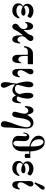

<svg xmlns="http://www.w3.org/2000/svg" viewBox="1705 -2495 1072 4522"><g transform="rotate(90 2241.0 -234.0)"><path d="M58 -132Q58 -204 125 -239V-244Q98 -260 83 -287Q68 -314 68 -344Q68 -388 94 -421Q120 -454 157 -470Q194 -486 232 -486Q266 -486 296 -479Q326 -472 345 -461.5Q364 -451 377 -440Q390 -429 396 -421.5Q402 -414 402 -411Q402 -397 385 -371Q368 -345 359 -345Q355 -345 343 -352Q324 -363 312 -368.5Q300 -374 278 -380Q256 -386 235 -386Q186 -386 150.5 -364Q115 -342 115 -308Q115 -279 150 -266Q204 -298 268 -298Q302 -298 326 -285Q350 -272 350 -251Q350 -228 326 -213Q302 -198 270 -198Q204 -198 145 -232Q126 -223 114.5 -205Q103 -187 103 -168Q103 -126 141.5 -105Q180 -84 235 -84Q332 -84 394 -160L414 -146Q410 -130 403 -111Q396 -92 381 -69.5Q366 -47 347 -29.5Q328 -12 298 0Q268 12 232 12Q156 12 107 -26Q58 -64 58 -132Z M498 -289Q498 -376 527 -427.5Q556 -479 598 -479Q686 -479 686 -333Q686 -286 684 -256L692 -253L770 -350Q786 -370 792 -383Q798 -396 804 -417Q812 -446 830 -466Q848 -486 874 -486Q908 -486 927 -467Q946 -448 946 -420Q946 -406 941 -392Q936 -378 925 -364Q914 -350 906 -341Q898 -332 882 -316Q854 -288 844 -266Q834 -244 834 -218Q834 -166 859 -138Q884 -110 916 -110Q956 -110 986 -176L1004 -172Q1004 -144 999 -114Q994 -84 983 -55Q972 -26 954 -7Q936 12 912 12Q858 12 834 -35Q810 -82 810 -183Q810 -202 813 -235L809 -237L742 -150Q731 -136 713.5 -105Q696 -74 687 -55Q680 -42 675 -33Q670 -24 659.5 -12Q649 0 635.5 6Q622 12 605 12Q580 12 559 -9Q538 -30 538 -60Q538 -83 552.5 -105.5Q567 -128 594 -144Q664 -185 664 -255Q664 -296 645 -320.5Q626 -345 586 -345Q536 -345 510 -287Z M1066 -268Q1071 -343 1101 -392Q1150 -474 1240 -474H1492V-352H1298V-258Q1298 -196 1320 -163Q1342 -130 1383 -130Q1410 -130 1427 -149.5Q1444 -169 1450 -198L1469 -195Q1469 -152 1465.5 -119Q1462 -86 1452 -54Q1442 -22 1421.5 -5Q1401 12 1371 12Q1320 12 1295 -25Q1270 -62 1270 -126V-352H1179Q1144 -352 1123.5 -330Q1103 -308 1093 -262Z M1602 -130V-401Q1602 -444 1622 -465Q1642 -486 1669 -486Q1696 -486 1713 -469Q1730 -452 1730 -418Q1730 -382 1680 -306Q1632 -232 1632 -184Q1632 -163 1639 -147.5Q1646 -132 1657 -124.5Q1668 -117 1679 -113.5Q1690 -110 1703 -110Q1733 -110 1754.5 -127Q1776 -144 1787 -171L1802 -164Q1800 -137 1793.5 -110.5Q1787 -84 1775.5 -54Q1764 -24 1743 -6Q1722 12 1696 12Q1602 12 1602 -130Z M1900 -354Q1900 -404 1921 -444Q1942 -484 1975 -484Q1996 -484 2010.5 -468Q2025 -452 2030.5 -431Q2036 -410 2036 -389Q2036 -333 2014 -259Q1990 -179 1978 -107Q1998 -49 2079 -49Q2104 -49 2128 -62.5Q2152 -76 2166 -94Q2180 -112 2189 -130Q2198 -148 2198 -158Q2166 -251 2166 -362Q2166 -389 2171.5 -415.5Q2177 -442 2192.5 -463Q2208 -484 2230 -484Q2262 -484 2282 -446.5Q2302 -409 2302 -355Q2302 -302 2288 -234Q2274 -166 2250 -115Q2274 -91 2300 -91Q2336 -91 2358 -116Q2380 -141 2394 -192L2412 -188Q2412 -152 2408.5 -120.5Q2405 -89 2396.5 -56.5Q2388 -24 2369.5 -4.5Q2351 15 2325 15Q2310 15 2297 9.5Q2284 4 2275 -3.5Q2266 -11 2257 -24Q2248 -37 2243.5 -46.5Q2239 -56 2232 -72L2227 -71Q2210 -40 2177 -15Q2144 10 2105 10Q2032 10 1974 -53L1971 -52Q1968 -31 1968 -16Q1968 4 1974 26Q1980 48 1987 62Q1994 76 2006 100Q2020 126 2027 141Q2034 156 2040.5 176Q2047 196 2047 211Q2047 239 2031.5 260.5Q2016 282 1986 282Q1950 282 1932 253Q1914 224 1914 185Q1914 108 1934 21Q1945 -33 1949 -92Q1900 -234 1900 -354Z M2478 -287Q2478 -342 2486.5 -382.5Q2495 -423 2510 -444.5Q2525 -466 2542 -476Q2559 -486 2579 -486Q2654 -486 2681 -342L2689 -340Q2724 -414 2771 -450Q2818 -486 2870 -486Q2932 -486 2972 -441Q3008 -400 3008 -307Q3008 -252 2995 -90Q2982 58 2982 172Q2982 227 2963 254.5Q2944 282 2912 282Q2883 282 2858.5 262Q2834 242 2834 202Q2834 175 2847 125.5Q2860 76 2873 40Q2886 4 2908 -54Q2976 -234 2976 -333Q2976 -368 2957.5 -395Q2939 -422 2905 -422Q2846 -422 2811 -358Q2774 -292 2755 -134Q2746 -54 2727.5 -21Q2709 12 2671 12Q2644 12 2627.5 -2Q2611 -16 2611 -43Q2611 -64 2630 -130Q2659 -232 2659 -272Q2659 -312 2639.5 -338Q2620 -364 2581 -364Q2560 -364 2538 -344Q2516 -324 2501 -282Z M3100 -248Q3101 -283 3111.5 -313.5Q3122 -344 3145 -366Q3168 -388 3200 -388Q3250 -388 3277 -353Q3304 -318 3304 -262Q3304 -236 3300 -180Q3296 -124 3296 -99Q3296 -58 3311.5 -35Q3327 -12 3354 -12Q3389 -12 3408.5 -49Q3428 -86 3428 -144V-390Q3359 -401 3297 -436Q3271 -451 3252 -465.5Q3233 -480 3214.5 -501Q3196 -522 3186 -549Q3176 -576 3176 -608Q3176 -642 3189 -670Q3202 -698 3222.5 -715Q3243 -732 3268.5 -741Q3294 -750 3320 -750Q3350 -750 3373 -744.5Q3396 -739 3413.5 -727.5Q3431 -716 3441.5 -707Q3452 -698 3466 -682Q3502 -640 3523 -567Q3544 -494 3544 -431V-412H3700V-300Q3700 -294 3686 -287Q3672 -280 3652 -280Q3632 -280 3618 -287Q3604 -294 3604 -300V-388H3544V-224Q3544 -121 3489 -54.5Q3434 12 3350 12Q3275 12 3227.5 -23.5Q3180 -59 3180 -133Q3180 -160 3184 -208Q3188 -258 3188 -286Q3188 -334 3164 -334Q3146 -334 3135 -308.5Q3124 -283 3122 -248ZM3260 -624Q3260 -557 3285 -511Q3307 -471 3341.5 -449.5Q3376 -428 3428 -415V-486Q3428 -551 3418 -602Q3408 -653 3383 -686.5Q3358 -720 3322 -720Q3292 -720 3275 -690Q3260 -665 3260 -624Z M3770 -132Q3770 -204 3837 -239V-244Q3810 -260 3795 -287Q3780 -314 3780 -344Q3780 -388 3806 -421Q3832 -454 3869 -470Q3906 -486 3944 -486Q3978 -486 4008 -479Q4038 -472 4057 -461.5Q4076 -451 4089 -440Q4102 -429 4108 -421.5Q4114 -414 4114 -411Q4114 -397 4097 -371Q4080 -345 4071 -345Q4067 -345 4055 -352Q4036 -363 4024 -368.5Q4012 -374 3990 -380Q3968 -386 3947 -386Q3898 -386 3862.5 -364Q3827 -342 3827 -308Q3827 -279 3862 -266Q3916 -298 3980 -298Q4014 -298 4038 -285Q4062 -272 4062 -251Q4062 -228 4038 -213Q4014 -198 3982 -198Q3916 -198 3857 -232Q3838 -223 3826.5 -205Q3815 -187 3815 -168Q3815 -126 3853.5 -105Q3892 -84 3947 -84Q4044 -84 4106 -160L4126 -146Q4122 -130 4115 -111Q4108 -92 4093 -69.5Q4078 -47 4059 -29.5Q4040 -12 4010 0Q3980 12 3944 12Q3868 12 3819 -26Q3770 -64 3770 -132Z M4244 -130V-401Q4244 -444 4264 -465Q4284 -486 4311 -486Q4338 -486 4355 -469Q4372 -452 4372 -418Q4372 -382 4322 -306Q4274 -232 4274 -184Q4274 -163 4281 -147.5Q4288 -132 4299 -124.5Q4310 -117 4321 -113.5Q4332 -110 4345 -110Q4375 -110 4396.5 -127Q4418 -144 4429 -171L4444 -164Q4442 -137 4435.5 -110.5Q4429 -84 4417.5 -54Q4406 -24 4385 -6Q4364 12 4338 12Q4244 12 4244 -130ZM4274 -523 4346 -691Q4372 -750 4405 -750Q4424 -750 4436 -739Q4448 -728 4448 -709Q4448 -684 4415 -645L4298 -508Z"/></g></svg>

Font: Old Standard TT
Style: Bold
Weight: 700
Designer: Alexey Kryukov <alexios@thessalonica.org.ru>
Version: Version 2.2